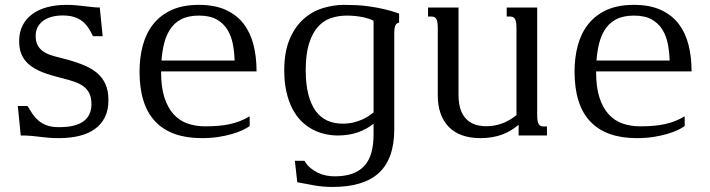

<svg xmlns="http://www.w3.org/2000/svg" viewBox="-20 -549 2876 778"><path d="M218.8 -33.7Q287.6 -33.7 319.1 -58.1Q350.6 -82.5 350.6 -126.5Q350.6 -151.4 343 -168.5Q335.4 -185.5 320.3 -197.5Q305.2 -209.5 282.2 -217.5Q259.3 -225.6 228.5 -232.9Q184.6 -243.7 152.3 -256.3Q120.1 -269 99.1 -286.4Q78.1 -303.7 67.9 -326.9Q57.6 -350.1 57.6 -382.3Q57.6 -418.5 71.5 -445.8Q85.4 -473.1 110.6 -491.7Q135.7 -510.3 171.1 -519.8Q206.5 -529.3 249 -529.3Q270 -529.3 288.3 -527.6Q306.6 -525.9 323.2 -523.9Q339.8 -522 355 -520.3Q370.1 -518.6 384.3 -518.6L396 -402.3H356.9Q348.1 -420.4 338.1 -435.8Q328.1 -451.2 314.2 -462.4Q300.3 -473.6 280.8 -480Q261.2 -486.3 233.4 -486.3Q209 -486.3 189 -480.7Q168.9 -475.1 154.5 -464.4Q140.1 -453.6 132.3 -438.5Q124.5 -423.3 124.5 -404.3Q124.5 -381.3 132.1 -366.7Q139.6 -352.1 153.1 -342Q166.5 -332 185.1 -325.9Q203.6 -319.8 225.6 -314.5Q275.4 -302.2 312 -288.1Q348.6 -273.9 372.3 -254.2Q396 -234.4 407.7 -207.3Q419.4 -180.2 419.4 -143.1Q419.4 -102.5 404.8 -73.5Q390.1 -44.4 363.5 -25.6Q336.9 -6.8 300 2Q263.2 10.7 218.8 10.7Q193.4 10.7 175.8 9Q158.2 7.3 142.1 5.4Q126 3.4 108.2 1.7Q90.3 0 64 0L52.2 -119.6H91.3Q101.1 -103.5 111.3 -88.1Q121.6 -72.8 135.7 -60.5Q149.9 -48.3 169.7 -41Q189.5 -33.7 218.8 -33.7Z M786.1 -529.3Q851.1 -529.3 895.8 -508.5Q940.4 -487.8 967.8 -451.7Q995.1 -415.5 1007.3 -366.9Q1019.5 -318.4 1019.5 -262.7V-259.8H632.8V-256.3Q632.8 -195.8 646.2 -154.1Q659.7 -112.3 683.3 -86.2Q707 -60.1 739.7 -48.6Q772.5 -37.1 811 -37.1Q839.4 -37.1 863.5 -39.1Q887.7 -41 909.7 -45.7Q931.6 -50.3 951.7 -58.1Q971.7 -65.9 991.7 -77.6V-38.1Q980 -29.8 961.7 -21.2Q943.4 -12.7 918.7 -5.6Q894 1.5 863.8 6.1Q833.5 10.7 797.4 10.7Q673.3 10.7 609.4 -56.4Q545.4 -123.5 545.4 -259.3Q545.4 -315.4 558.6 -364.7Q571.8 -414.1 600.6 -450.7Q629.4 -487.3 675 -508.3Q720.7 -529.3 786.1 -529.3ZM930.7 -303.7Q929.7 -337.4 923.6 -369.9Q917.5 -402.3 901.9 -428.2Q886.2 -454.1 858.4 -470Q830.6 -485.8 786.1 -485.8Q742.7 -485.8 713.4 -470.5Q684.1 -455.1 666.3 -425.5Q648.4 -396 640.6 -353Q636.2 -330.1 634.3 -303.7Z M1385.3 -485.8Q1352.1 -485.8 1322 -476.1Q1292 -466.3 1269 -441.2Q1246.1 -416 1232.4 -373Q1218.8 -330.1 1218.8 -264.2Q1218.8 -207 1229.5 -166Q1240.2 -125 1259.5 -98.9Q1278.8 -72.8 1306.4 -60.3Q1334 -47.9 1367.7 -47.9Q1391.6 -47.9 1411.9 -52.7Q1432.1 -57.6 1447.8 -64.7Q1463.4 -71.8 1474.9 -79.6Q1486.3 -87.4 1493.7 -93.3V-464.8Q1484.9 -469.7 1472.7 -473.6Q1460.4 -477.5 1446.3 -480.2Q1432.1 -482.9 1416.5 -484.4Q1400.9 -485.8 1385.3 -485.8ZM1374.5 -529.3Q1398.4 -529.3 1424.1 -528.1Q1449.7 -526.9 1477.5 -522.9Q1505.4 -519 1535.4 -512.2Q1565.4 -505.4 1597.2 -494.1V-457.5Q1593.3 -456.5 1589.8 -454.8Q1586.4 -453.1 1583.7 -448.7Q1581.1 -444.3 1579.3 -436.5Q1577.6 -428.7 1577.6 -415.5V-25.4Q1577.6 93.3 1516.1 150.9Q1454.6 208.5 1328.1 208.5Q1286.6 208.5 1251.7 201.9Q1216.8 195.3 1184.6 189.5L1174.8 102.5H1213.9Q1223.6 119.6 1237.5 131.3Q1251.5 143.1 1267.6 150.9Q1283.7 158.7 1301.3 162.1Q1318.8 165.5 1335.9 165.5Q1378.4 165.5 1408.2 154.5Q1438 143.6 1457 122.3Q1476.1 101.1 1484.9 69.3Q1493.7 37.6 1493.7 -3.4V-47.9Q1467.8 -26.4 1431.2 -13.2Q1394.5 0 1348.6 0Q1322.3 0 1295.9 -6.1Q1269.5 -12.2 1245.4 -25.1Q1221.2 -38.1 1200.4 -58.8Q1179.7 -79.6 1164.6 -108.9Q1149.4 -138.2 1140.6 -176.8Q1131.8 -215.3 1131.8 -264.2Q1131.8 -337.9 1153.1 -388.7Q1174.3 -439.5 1208.7 -470.7Q1243.2 -502 1286.6 -515.6Q1330.1 -529.3 1374.5 -529.3Z M2072.8 -433.6Q2072.8 -448.7 2071.3 -458Q2069.8 -467.3 2066.4 -472.7Q2063 -478 2058.1 -480Q2053.2 -481.9 2046.9 -481.9H2033.2V-518.6H2156.7V-85Q2156.7 -69.8 2158.2 -60.5Q2159.7 -51.3 2163.1 -45.9Q2166.5 -40.5 2171.1 -38.6Q2175.8 -36.6 2182.6 -36.6H2196.3V0H2081.5V-43.5Q2066.9 -31.2 2050.8 -21.2Q2034.7 -11.2 2015.9 -4.2Q1997.1 2.9 1974.9 6.8Q1952.6 10.7 1926.3 10.7Q1884.3 10.7 1852.1 -1Q1819.8 -12.7 1798.1 -35.2Q1776.4 -57.6 1765.1 -89.6Q1753.9 -121.6 1753.9 -162.6V-433.6Q1753.9 -448.7 1752.4 -458Q1751 -467.3 1747.6 -472.7Q1744.1 -478 1739.3 -480Q1734.4 -481.9 1728 -481.9H1714.4V-518.6H1837.9V-165.5Q1837.9 -136.2 1844.2 -112.5Q1850.6 -88.9 1864.3 -72.3Q1877.9 -55.7 1899.2 -46.6Q1920.4 -37.6 1950.7 -37.6Q2017.6 -37.6 2072.8 -82.5Z M2548.8 -529.3Q2613.8 -529.3 2658.4 -508.5Q2703.1 -487.8 2730.5 -451.7Q2757.8 -415.5 2770 -366.9Q2782.2 -318.4 2782.2 -262.7V-259.8H2395.5V-256.3Q2395.5 -195.8 2408.9 -154.1Q2422.4 -112.3 2446 -86.2Q2469.7 -60.1 2502.4 -48.6Q2535.2 -37.1 2573.7 -37.1Q2602.1 -37.1 2626.2 -39.1Q2650.4 -41 2672.4 -45.7Q2694.3 -50.3 2714.4 -58.1Q2734.4 -65.9 2754.4 -77.6V-38.1Q2742.7 -29.8 2724.4 -21.2Q2706.1 -12.7 2681.4 -5.6Q2656.7 1.5 2626.5 6.1Q2596.2 10.7 2560.1 10.7Q2436 10.7 2372.1 -56.4Q2308.1 -123.5 2308.1 -259.3Q2308.1 -315.4 2321.3 -364.7Q2334.5 -414.1 2363.3 -450.7Q2392.1 -487.3 2437.7 -508.3Q2483.4 -529.3 2548.8 -529.3ZM2693.4 -303.7Q2692.4 -337.4 2686.3 -369.9Q2680.2 -402.3 2664.6 -428.2Q2648.9 -454.1 2621.1 -470Q2593.3 -485.8 2548.8 -485.8Q2505.4 -485.8 2476.1 -470.5Q2446.8 -455.1 2429 -425.5Q2411.1 -396 2403.3 -353Q2398.9 -330.1 2397 -303.7Z"/></svg>

Font: Arian AMU Serif
Style: Regular
Weight: 400
Designer: Ruben Hakobyan (Tarumian)
Foundry: Ruben Hakobyan (Tarumian)
Version: Version 1.002